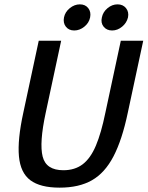

<svg xmlns="http://www.w3.org/2000/svg" viewBox="-20 -854 678 882"><path d="M567 -336Q541 -212 501.5 -136Q462 -60 402.5 -26Q343 8 254 8Q165 8 119.5 -26Q74 -60 67 -136Q60 -212 87 -336L158 -667H261L190 -336Q160 -197 176 -134.5Q192 -72 271 -72Q324 -72 360 -99.5Q396 -127 420.5 -185Q445 -243 464 -336L535 -667H638ZM321 -714Q296 -714 282.5 -731.5Q269 -749 274 -774Q279 -799 300.5 -816.5Q322 -834 347 -834Q372 -834 385.5 -816.5Q399 -799 394 -774Q389 -749 367.5 -731.5Q346 -714 321 -714ZM495 -714Q470 -714 456 -731.5Q442 -749 448 -774Q453 -799 474 -816.5Q495 -834 520 -834Q545 -834 559 -816.5Q573 -799 568 -774Q562 -749 541 -731.5Q520 -714 495 -714Z"/></svg>

Font: Epunda Sans Medium
Style: Italic
Weight: 500
Italic angle: -12.0243°
Designer: Simon Atzbach
Foundry: typofactur
Version: Version 2.204; ttfautohint (v1.8.4.7-5d5b)